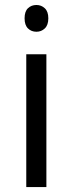

<svg xmlns="http://www.w3.org/2000/svg" viewBox="-20 -754 293 774"><path d="M167 0H85.9V-535.2H167ZM79.1 -680.2Q79.1 -708 92.8 -720.9Q106.4 -733.9 127 -733.9Q146.5 -733.9 160.6 -720.7Q174.8 -707.5 174.8 -680.2Q174.8 -652.8 160.6 -639.4Q146.5 -626 127 -626Q106.4 -626 92.8 -639.4Q79.1 -652.8 79.1 -680.2Z"/></svg>

Font: Open Sans Y to K
Style: Regular
Weight: 400
Version: Version 1.10